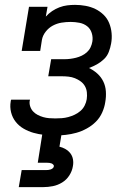

<svg xmlns="http://www.w3.org/2000/svg" viewBox="-20 -548 540 788"><path d="M207 8Q183 8 160.5 5.5Q138 3 117 -3Q96 -9 77 -20Q58 -31 44.5 -48Q31 -65 25.5 -87Q20 -109 24 -132Q24 -134 24.5 -135.5Q25 -137 26 -139H103Q103 -138 103 -137Q103 -136 102 -135Q100 -123 104 -111Q108 -99 116 -90.5Q124 -82 134.5 -76.5Q145 -71 157 -67.5Q169 -64 181.5 -63Q194 -62 207 -62Q220 -62 233.5 -63Q247 -64 260 -67.5Q273 -71 286 -77Q299 -83 310 -92.5Q321 -102 327.5 -115Q334 -128 336 -141Q338 -155 336.5 -169Q335 -183 328.5 -194.5Q322 -206 311 -214Q300 -222 287.5 -227Q275 -232 261 -233.5Q247 -235 233 -235H178L190 -305H244Q256 -305 268 -306.5Q280 -308 292 -311Q304 -314 315.5 -319.5Q327 -325 336.5 -333.5Q346 -342 351.5 -353.5Q357 -365 359 -377Q362 -395 356.5 -412.5Q351 -430 337.5 -440.5Q324 -451 306 -454.5Q288 -458 270 -458Q251 -458 232.5 -455Q214 -452 197 -443Q180 -434 167.5 -418Q155 -402 152 -384L145 -339H69L99 -520H175L168 -480Q180 -493 194 -502.5Q208 -512 224 -518Q240 -524 256 -526Q272 -528 288 -528Q310 -528 331.5 -524Q353 -520 371.5 -511Q390 -502 405 -487.5Q420 -473 428 -453.5Q436 -434 438 -412Q440 -390 436 -369Q433 -352 426.5 -335Q420 -318 407 -305.5Q394 -293 378 -284Q362 -275 345 -269Q364 -260 379.5 -246Q395 -232 404 -213.5Q413 -195 414.5 -173Q416 -151 412 -129Q409 -108 399.5 -86.5Q390 -65 373.5 -48.5Q357 -32 336 -20.5Q315 -9 293.5 -3Q272 3 250 5.5Q228 8 207 8ZM57 220 69 150H169Q174 150 178.5 149.5Q183 149 187.5 147.5Q192 146 196 143Q200 140 201 135Q202 131 198.5 127.5Q195 124 191 122.5Q187 121 182.5 120.5Q178 120 174 120H135L154 0H233L224 54Q237 57 249 64Q261 71 269 81.5Q277 92 279.5 106Q282 120 279 135Q276 154 264.5 172Q253 190 235 201Q217 212 197 216Q177 220 157 220Z"/></svg>

Font: Iosevka Gothic
Style: Italic
Weight: 400
Italic angle: -9°
Monospace: yes
Designer: Belleve Invis
Foundry: Belleve Invis
Version: Version 15.5.1; ttfautohint (v1.8.4)